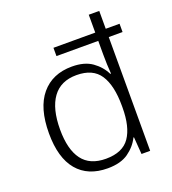

<svg xmlns="http://www.w3.org/2000/svg" viewBox="-139 -865 878 980"><g transform="rotate(-20 300.0 -375.0)"><path d="M279 10Q172 10 114.5 -58.5Q57 -127 57 -260Q57 -398 117 -469.5Q177 -541 283 -541Q351 -541 392.5 -511.5Q434 -482 455 -439H459Q457 -462 456 -491Q455 -520 455 -544V-618H228V-663H455V-760H512V-663H587V-618H512V0H465L458 -93H455Q434 -50 392 -20Q350 10 279 10ZM287 -39Q378 -39 416.5 -95Q455 -151 455 -256V-266Q455 -376 417 -434Q379 -492 290 -492Q204 -492 160.5 -432Q117 -372 117 -259Q117 -151 158.5 -95Q200 -39 287 -39Z"/></g></svg>

Font: Noto Sans Canadian Aboriginal Light
Style: Regular
Weight: 300
Designer: Monotype Design Team, Typotheque's Kevin King
Foundry: Monotype Imaging Inc.
Version: Version 2.004; ttfautohint (v1.8.4.7-5d5b)